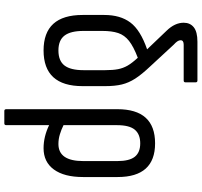

<svg xmlns="http://www.w3.org/2000/svg" viewBox="-42 -684 911 866"><g transform="rotate(90 413.0 -250.5)"><path d="M207 8Q47 8 47 -168V-266Q47 -338 81 -383.5Q115 -429 202 -459L118 -547Q82 -584 82 -624Q82 -653 102.5 -669.5Q123 -686 168 -686H343Q351 -686 351 -677V-633Q351 -624 343 -624H181Q161 -624 161 -610Q161 -603 166 -595.5Q171 -588 181 -579L279 -473Q315 -435 334 -405.5Q353 -376 360.5 -345Q368 -314 368 -270V-168Q368 8 207 8ZM119 -172Q119 -114 140 -86.5Q161 -59 207 -59Q254 -59 275 -86.5Q296 -114 296 -172V-270Q296 -305 291.5 -328Q287 -351 275.5 -371Q264 -391 240 -417Q190 -398 164 -377.5Q138 -357 128.5 -328.5Q119 -300 119 -257Z M480 185Q472 185 472 176V-325Q472 -495 626 -495Q778 -495 778 -326V-170Q778 -85 744 -38.5Q710 8 648 8Q596 8 544 -17V176Q544 185 536 185ZM544 -323V-82Q564 -72 585.5 -65.5Q607 -59 629 -59Q706 -59 706 -171V-325Q706 -379 686.5 -403.5Q667 -428 626 -428Q585 -428 564.5 -403.5Q544 -379 544 -323Z"/></g></svg>

Font: Sofia Sans Cond
Style: Regular
Weight: 400
Width: 3
Designer: Botio Nikoltchev, Ani Petrova
Foundry: lettersoup
Version: Version 4.100; ttfautohint (v1.8.3)